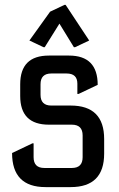

<svg xmlns="http://www.w3.org/2000/svg" viewBox="-20 -764 484 784"><path d="M166 0Q29.3 0 29.3 -139.2L112.3 -178.7H117.2V-122.1Q117.2 -78.1 161.1 -78.1H273.4Q317.4 -78.1 317.4 -122.1V-210.9Q317.4 -254.9 273.4 -254.9H179.7Q62.5 -254.9 62.5 -372.1V-419.9Q62.5 -537.1 179.7 -537.1H261.7Q378.9 -537.1 378.9 -417.5L300.8 -380.4H295.9V-422.4Q295.9 -463.9 252 -463.9H189.5Q145.5 -463.9 145.5 -419.9V-377Q145.5 -333 189.5 -333H268.6Q405.3 -333 405.3 -196.3V-136.7Q405.3 0 268.6 0ZM243.2 -744.1H248L344.2 -598.6L286.6 -571.3H281.7L222.7 -667.5L162.6 -571.3H157.7L100.1 -598.6L184.6 -716.3Z"/></svg>

Font: Nova Square
Style: Book
Weight: 400
Designer: Wojciech Kalinowski "wmk69" (wmk69@o2.pl)
Foundry: Wojciech Kalinowski "wmk69" (wmk69@o2.pl)
Version: Version 3.1.0; 2021-05-23